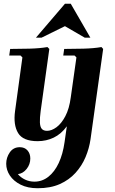

<svg xmlns="http://www.w3.org/2000/svg" viewBox="-20 -740 609 1020"><path d="M180 260Q127 260 89.5 241Q52 222 32.5 192.5Q13 163 13 130Q13 97 32 69.5Q51 42 85 42Q111 42 126 59Q141 76 141 102Q141 133 121.5 157.5Q102 182 75 185Q90 203 113 214Q136 225 163 225Q204 225 237 199Q270 173 292 126Q314 79 323 15L335 -69Q305 -28 265.5 -9Q226 10 180 10Q102 10 76 -33.5Q50 -77 60 -150L99 -435L89 -445H29L34 -480Q81 -480 136.5 -481.5Q192 -483 232 -490L242 -480L196 -150Q191 -113 192 -89.5Q193 -66 202 -55.5Q211 -45 230 -45Q254 -45 280 -64Q306 -83 327 -122.5Q348 -162 356 -223L386 -435L376 -445H316L321 -480Q368 -480 423.5 -481.5Q479 -483 519 -490L528 -480L461 -1Q454 48 434.5 94.5Q415 141 381 178.5Q347 216 297.5 238Q248 260 180 260ZM430 -540 325 -601 201 -540H171L325 -720H356L460 -540Z"/></svg>

Font: Brygada 1918
Style: Bold Italic
Weight: 700
Italic angle: -8°
Designer: Mateusz Machalski | Borys Kosmynka | Przemek Hoffer
Foundry: NIEPODLEGLA 2018
Version: Version 3.006